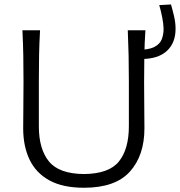

<svg xmlns="http://www.w3.org/2000/svg" viewBox="-20 -852 826 882"><path d="M366 10.5Q268.5 10.5 206.8 -23.5Q145 -57.5 115.8 -118.8Q86.5 -180 86.5 -262.5Q86.5 -294.5 87.2 -353Q88 -411.5 88 -475Q88 -541 87 -597Q86 -653 83 -713H164Q160.5 -653 159.5 -597Q158.5 -541 158.5 -475V-271.5Q158.5 -167 205 -110.2Q251.5 -53.5 365.5 -52.5Q480.5 -53.5 526.2 -110.2Q572 -167 572 -272.5V-475Q572 -541 570.8 -597Q569.5 -653 567 -713H648Q644 -653 643 -597Q642 -541 642 -475Q642 -411.5 642.8 -352.8Q643.5 -294 643.5 -262.5Q643.5 -138 576.8 -63.8Q510 10.5 366 10.5ZM630 -581 614 -623Q663 -623 688.5 -636Q714 -649 722.8 -671Q731.5 -693 731.5 -720Q731 -743 725 -773.2Q719 -803.5 711.5 -828.5L765.5 -831.5Q772.5 -807.5 779.5 -777.8Q786.5 -748 786.5 -720Q786.5 -654.5 746.2 -617.8Q706 -581 630 -581Z"/></svg>

Font: Commissioner Flair Light
Style: Regular
Weight: 300
Designer: Kostas Bartsokas
Foundry: Kostas Bartsokas
Version: Version 1.000; ttfautohint (v1.8.3)